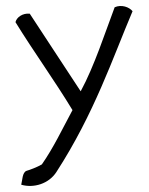

<svg xmlns="http://www.w3.org/2000/svg" viewBox="-20 -474 491 633"><path d="M31 -401C92 -302 159 -210 219 -111C185 -48 157 12 118 68C103 77 76 87 68 89C53 94 54 121 50 135C91 147 141 132 166 93C291 -100 352 -284 417 -437C406 -451 380 -460 358 -450C327 -368 291 -256 246 -173C189 -259 125 -358 78 -429C54 -431 35 -417 31 -401Z"/></svg>

Font: Comica
Style: Rg
Weight: 400
Designer: Jasper
Foundry: KineticPlasma Fonts/Cannot Into Space Fonts
Version: Version 0.89